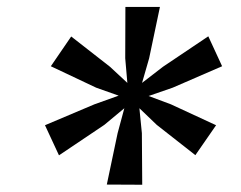

<svg xmlns="http://www.w3.org/2000/svg" viewBox="-20 -832 679 542"><path d="M281.5 -311 312 -456 331 -526.5 274.5 -479.5 146.5 -393.5 107 -478.5 246.5 -537.5 315 -562 251.5 -584.5 123.5 -645 181 -729 290.5 -643.5 339.5 -598 333.5 -667.5 334 -812.5H431.5L401 -667.5L381 -598L440 -643.5L568 -729.5L607 -645L467.5 -584.5L399.5 -561L462.5 -537.5L590 -478.5L531.5 -394L422.5 -479.5L373.5 -526.5L380.5 -456L381.5 -310.5Z"/></svg>

Font: Koeln Type Sans
Style: Italic
Weight: 400
Italic angle: -7.5°
Designer: Eben Sorkin
Foundry: Eben Sorkin
Version: Version 2.001